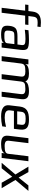

<svg xmlns="http://www.w3.org/2000/svg" viewBox="1337 -2087 760 3474"><g transform="rotate(90 1717.0 -350.0)"><path d="M384 -651C413 -651 438 -649 461 -646L469 -705C441 -708 414 -710 388 -710C274 -710 204 -674 190 -562L180 -484H69L62 -425H173L121 0H211L263 -425H424L431 -484H270L281 -568C289 -634 318 -651 384 -651Z M840 0 882 -342C890 -404 883 -445 861 -465C839 -484 788 -494 707 -494C653 -494 593 -491 527 -485L518 -419C581 -427 637 -431 686 -431C731 -431 762 -426 777 -417C792 -408 798 -390 795 -363L785 -286H640C571 -286 524 -276 497 -256C471 -235 454 -198 448 -144C440 -82 448 -41 471 -21C494 0 539 10 606 10C696 10 747 -9 759 -46L753 0ZM535 -141C545 -220 558 -230 639 -230H778L762 -98C756 -47 680 -49 628 -49H610C540 -49 527 -72 535 -141Z M1627 -494C1556 -494 1474 -479 1453 -428C1438 -472 1390 -494 1310 -494C1210 -494 1153 -471 1138 -425L1145 -484H1055L996 0H1086L1129 -349C1133 -380 1144 -402 1163 -413C1182 -424 1218 -429 1272 -429C1338 -429 1373 -413 1365 -349L1322 0H1412L1455 -349C1459 -380 1469 -401 1485 -412C1501 -423 1536 -429 1589 -429C1611 -429 1630 -427 1644 -423C1678 -413 1688 -390 1683 -349L1640 0H1730L1774 -355C1786 -459 1739 -494 1627 -494Z M2143 -494C2006 -494 1924 -458 1908 -329L1885 -138C1873 -39 1941 10 2089 10C2145 10 2205 3 2266 -10L2275 -79C2210 -63 2155 -55 2109 -55C2026 -55 1968 -73 1977 -149L1986 -222H2311L2324 -329C2340 -458 2276 -494 2143 -494ZM2130 -434C2203 -434 2246 -423 2238 -357L2229 -281H1994L2003 -357C2011 -423 2059 -434 2130 -434Z M2588 10C2684 10 2740 -13 2755 -59L2748 0H2838L2897 -484H2807L2763 -119C2760 -94 2748 -77 2727 -68C2707 -59 2672 -54 2622 -54C2599 -54 2580 -56 2566 -61C2533 -70 2522 -93 2527 -134L2570 -484H2480L2437 -129C2424 -23 2473 10 2588 10Z M3385 0 3236 -249 3434 -484H3335L3193 -307L3094 -484H2995L3137 -249L2926 0H3025L3178 -191L3286 0Z"/></g></svg>

Font: Gamestation Text
Style: Italic
Weight: 400
Designer: Jonas Hecksher
Foundry: Jonas Hecksher, Playtypeª, e-types AS
Version: Version 1.003